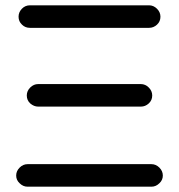

<svg xmlns="http://www.w3.org/2000/svg" viewBox="-20 -732 675 724"><path d="M93 -627Q75 -627 63 -639Q50 -651 50 -669Q50 -686 62.5 -699Q75 -712 93 -712H542Q559 -712 572 -699Q585 -686 585 -669Q585 -651 572 -639Q559 -627 542 -627ZM124 -330Q108 -330 94 -342Q81 -354 81 -372Q81 -389 94 -402Q107 -415 124 -415H511Q528 -415 541 -402Q554 -389 554 -372Q554 -354 541 -342Q528 -330 511 -330ZM84 -28Q67 -28 54 -41Q41 -53 41 -70Q41 -87 54 -100Q67 -113 84 -113H551Q568 -113 581 -100Q594 -87 594 -70Q594 -53 581 -41Q568 -28 551 -28Z"/></svg>

Font: Huninn
Style: Regular
Weight: 400
Designer: justfont
Foundry: justfont
Version: Version 1.003